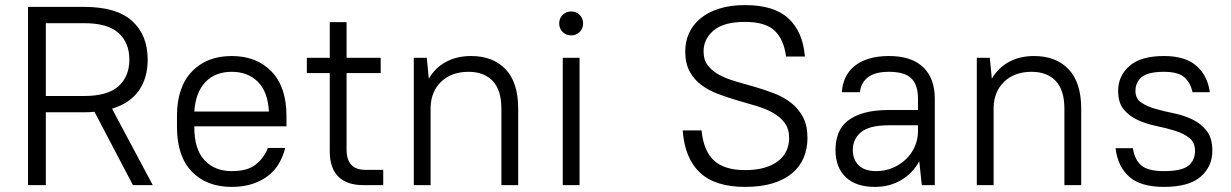

<svg xmlns="http://www.w3.org/2000/svg" viewBox="-20 -727 4836 754"><path d="M351 -288Q341 -287 331 -286.5Q321 -286 310 -286H160V0H90V-700H310Q438 -700 499 -644.5Q560 -589 560 -493Q560 -421 525.5 -371.5Q491 -322 420 -300L580 0H502ZM160 -636V-350H310Q403 -350 445.5 -388.5Q488 -427 488 -493Q488 -559 445.5 -597.5Q403 -636 310 -636Z M890 7Q791 7 733 -53.5Q675 -114 675 -228V-272Q675 -385 733.5 -446Q792 -507 890 -507Q988 -507 1046.5 -446Q1105 -385 1105 -272V-231H743V-228Q743 -141 783 -98Q823 -55 890 -55Q952 -55 984.5 -81Q1017 -107 1032 -146H1100Q1092 -114 1076 -86Q1060 -58 1034 -37.5Q1008 -17 972 -5Q936 7 890 7ZM890 -445Q825 -445 786.5 -404.5Q748 -364 743 -289H1036Q1032 -367 992.5 -406Q953 -445 890 -445Z M1185 -500H1275V-640H1341V-500H1475V-440H1341V-140Q1341 -60 1415 -60H1485V0H1407Q1342 0 1308.5 -33.5Q1275 -67 1275 -132V-440H1185Z M1605 -500H1656L1664 -418Q1689 -461 1731.5 -484Q1774 -507 1830 -507Q1916 -507 1965.5 -455Q2015 -403 2015 -300V0H1949V-300Q1949 -373 1915 -409Q1881 -445 1820 -445Q1754 -445 1713.5 -407Q1673 -369 1671 -306V0H1605Z M2190 -500H2256V0H2190ZM2223 -588Q2203 -588 2189.5 -601.5Q2176 -615 2176 -635Q2176 -655 2189.5 -668.5Q2203 -682 2223 -682Q2243 -682 2256.5 -668.5Q2270 -655 2270 -635Q2270 -615 2256.5 -601.5Q2243 -588 2223 -588Z M2906 7Q2789 7 2729 -49Q2669 -105 2661 -215H2735Q2743 -134 2784 -96.5Q2825 -59 2906 -59Q2950 -59 2982.5 -68.5Q3015 -78 3036.5 -95Q3058 -112 3068.5 -135Q3079 -158 3079 -185Q3079 -221 3061.5 -244.5Q3044 -268 3015.5 -284Q2987 -300 2950 -311Q2913 -322 2875 -333Q2837 -344 2800 -358Q2763 -372 2734.5 -393Q2706 -414 2688.5 -446Q2671 -478 2671 -525Q2671 -564 2686 -597Q2701 -630 2730.5 -654.5Q2760 -679 2804 -693Q2848 -707 2906 -707Q3020 -707 3076.5 -654.5Q3133 -602 3141 -505H3067Q3058 -573 3021.5 -607Q2985 -641 2906 -641Q2822 -641 2782.5 -607.5Q2743 -574 2743 -525Q2743 -491 2760.5 -469Q2778 -447 2806.5 -432Q2835 -417 2872 -406.5Q2909 -396 2947 -385Q2985 -374 3022 -359.5Q3059 -345 3087.5 -322.5Q3116 -300 3133.5 -267Q3151 -234 3151 -185Q3151 -143 3136 -107.5Q3121 -72 3090.5 -46.5Q3060 -21 3014 -7Q2968 7 2906 7Z M3416 7Q3341 7 3301 -31.5Q3261 -70 3261 -138Q3261 -174 3272.5 -203.5Q3284 -233 3309.5 -253Q3335 -273 3375 -284Q3415 -295 3471 -295H3585V-340Q3585 -394 3558.5 -419.5Q3532 -445 3471 -445Q3416 -445 3388.5 -423.5Q3361 -402 3357 -365H3286Q3288 -396 3300 -422Q3312 -448 3335 -467Q3358 -486 3392 -496.5Q3426 -507 3471 -507Q3560 -507 3605.5 -463Q3651 -419 3651 -340V0H3600L3590 -94Q3564 -46 3518.5 -19.5Q3473 7 3416 7ZM3421 -55Q3455 -55 3485 -67.5Q3515 -80 3537.5 -101.5Q3560 -123 3572.5 -151.5Q3585 -180 3585 -212V-235H3471Q3394 -235 3361.5 -208Q3329 -181 3329 -138Q3329 -100 3352.5 -77.5Q3376 -55 3421 -55Z M3816 -500H3867L3875 -418Q3900 -461 3942.5 -484Q3985 -507 4041 -507Q4127 -507 4176.5 -455Q4226 -403 4226 -300V0H4160V-300Q4160 -373 4126 -409Q4092 -445 4031 -445Q3965 -445 3924.5 -407Q3884 -369 3882 -306V0H3816Z M4551 7Q4459 7 4414 -33.5Q4369 -74 4361 -145H4429Q4436 -99 4462.5 -77Q4489 -55 4551 -55Q4620 -55 4646.5 -76Q4673 -97 4673 -135Q4673 -168 4650.5 -185.5Q4628 -203 4594.5 -213.5Q4561 -224 4522 -232Q4483 -240 4449.5 -255Q4416 -270 4393.5 -296.5Q4371 -323 4371 -370Q4371 -429 4415.5 -468Q4460 -507 4551 -507Q4636 -507 4679.5 -467.5Q4723 -428 4731 -365H4663Q4655 -403 4630.5 -424Q4606 -445 4551 -445Q4489 -445 4464 -424.5Q4439 -404 4439 -370Q4439 -340 4461.5 -324.5Q4484 -309 4517.5 -299.5Q4551 -290 4590 -282Q4629 -274 4662.5 -258Q4696 -242 4718.5 -213.5Q4741 -185 4741 -135Q4741 -73 4695 -33Q4649 7 4551 7Z"/></svg>

Font: Retni Sans
Style: Regular
Weight: 400
Designer: Vitaly Kuzmin
Foundry: ParaType Ltd.
Version: Version 1.00;March 2, 2019;FontCreator 11.5.0.2425 64-bit; t